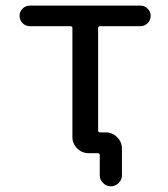

<svg xmlns="http://www.w3.org/2000/svg" viewBox="-20 -567 601 685"><path d="M357.4 -94.7Q380.9 -94.7 397.9 -77.6Q415 -60.5 415 -37.1V58.6Q415 74.2 403.3 85.9Q391.6 97.7 375.5 97.7Q359.4 97.7 347.7 85.9Q335.9 74.2 335.9 58.6V-13.7Q335.9 -20.5 328.1 -20.5H323.2H295.9Q272.5 -20.5 255.4 -37.6Q238.3 -54.7 238.3 -78.1V-466.8Q238.3 -473.6 230.5 -473.6H85.9Q71.3 -473.6 60.5 -484.4Q49.8 -495.1 49.8 -510.3Q49.8 -525.4 60.5 -536.1Q71.3 -546.9 85.9 -546.9H480.5Q496.1 -546.9 506.8 -536.1Q517.6 -525.4 517.6 -510.3Q517.6 -495.1 506.8 -484.4Q496.1 -473.6 480.5 -473.6H337.9Q330.1 -473.6 330.1 -466.8V-101.6Q330.1 -94.7 337.9 -94.7Z"/></svg>

Font: Gen Jyuu Gothic Regular
Style: Regular
Weight: 400
Designer: [Source Han Sans]
Ryoko NISHIZUKA  (kana & ideographs); Paul D. Hunt (Latin, Greek & Cyrillic); Wenlong ZHANG  (bopomofo
Version: Version 1.002.20150607